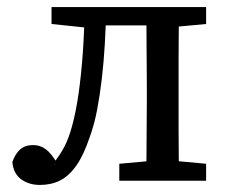

<svg xmlns="http://www.w3.org/2000/svg" viewBox="-20 -512 647 544"><path d="M93 12Q62 12 40 -4Q18 -20 15 -53Q23 -76 37 -88.5Q51 -101 74 -101Q94 -101 110 -89Q126 -77 142 -49L134 -47H138L131 -49Q151 -74 163 -97.5Q175 -121 184 -154Q195 -194 202.5 -246Q210 -298 214.5 -360.5Q219 -423 220 -492H281Q280 -439 277 -387.5Q274 -336 268.5 -289Q263 -242 255 -200Q247 -158 234 -123Q217 -72 196 -42.5Q175 -13 150 -0.5Q125 12 93 12ZM126 -444V-492H237V-434H222ZM237 -440V-492H425V-440ZM318 0V-48L429 -58H456L564 -48V0ZM394 0Q395 -31 395 -68Q395 -105 395.5 -144.5Q396 -184 396 -218V-274Q396 -309 395.5 -348Q395 -387 395 -424.5Q395 -462 394 -492H487Q487 -462 486.5 -424.5Q486 -387 486 -348Q486 -309 486 -274V-218Q486 -184 486 -144.5Q486 -105 486.5 -68Q487 -31 487 0ZM441 -434V-492H564V-444L456 -434Z"/></svg>

Font: Source Serif 4
Style: Regular
Weight: 400
Designer: Frank Grießhammer
Foundry: Adobe Systems Incorporated
Version: Version 4.004;hotconv 1.0.116;makeotfexe 2.5.65601